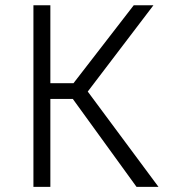

<svg xmlns="http://www.w3.org/2000/svg" viewBox="-20 -725 655 745"><path d="M509.7 0 262.6 -341H175.4V0H109.7V-704.6H175.4V-402.1H265.1L499 -704.6H575.4L320.5 -369.7L594.9 0Z"/></svg>

Font: Fira Code Fixed Light
Style: Regular
Weight: 300
Monospace: yes
Designer: Carrois Corporate, Edenspiekermann AG, Nikita Prokopov
Foundry: Carrois Corporate, Edenspiekermann AG, Nikita Prokopov
Version: Version 5.002